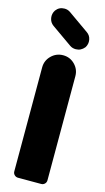

<svg xmlns="http://www.w3.org/2000/svg" viewBox="-142 -990 563 1034"><g transform="rotate(15 139.5 -472.5)"><path d="M46.9 -27.8V-607.9Q46.9 -646 74.2 -673.1Q101.6 -700.2 140.1 -700.2Q178.2 -700.2 205.1 -673.1Q231.9 -646 231.9 -607.9V-27.8Q231.9 -16.1 223.9 -8.1Q215.8 0 204.1 0H75.2Q63.5 0 55.2 -8.1Q46.9 -16.1 46.9 -27.8ZM244.1 -772.9Q224.6 -749 195.8 -749Q177.2 -749 163.1 -758.8L47.9 -839.8Q28.8 -853.5 24.9 -877.2Q21 -900.9 34.2 -920.9Q51.8 -944.8 82 -944.8Q99.6 -944.8 113.8 -935.1L229 -854Q249 -840.8 253.2 -816.9Q257.3 -793 244.1 -772.9Z"/></g></svg>

Font: LT Saeada
Style: Bold
Weight: 700
Designer: Daniel Lyons
Foundry: LyonsType
Version: Version 1.001